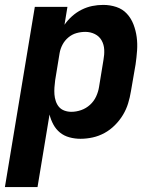

<svg xmlns="http://www.w3.org/2000/svg" viewBox="-31 -558 651 783"><path d="M-11 205 111 -530H244L232 -457Q245 -476 263 -492Q281 -508 302 -518.5Q323 -529 345 -533.5Q367 -538 390 -538Q418 -538 443.5 -529.5Q469 -521 486.5 -502Q504 -483 513.5 -458Q523 -433 526.5 -406.5Q530 -380 528 -352Q526 -324 522 -296L503 -186Q499 -161 491.5 -136.5Q484 -112 470.5 -89.5Q457 -67 437.5 -47.5Q418 -28 395 -15.5Q372 -3 347 2.5Q322 8 297 8Q274 8 252 2Q230 -4 213.5 -17.5Q197 -31 186.5 -50.5Q176 -70 171 -91L122 205ZM260 -102Q280 -102 300 -109Q320 -116 336 -130.5Q352 -145 361 -164.5Q370 -184 373 -204L391 -314Q395 -335 394 -355.5Q393 -376 383.5 -393Q374 -410 356 -419Q338 -428 317 -428Q299 -428 281 -423Q263 -418 248 -405.5Q233 -393 224 -376Q215 -359 212 -341L194 -231Q192 -216 191 -201.5Q190 -187 191 -173Q192 -159 196.5 -145.5Q201 -132 209.5 -122Q218 -112 231.5 -107Q245 -102 260 -102Z"/></svg>

Font: Iosevka Curly XBdExObl
Style: Regular
Weight: 800
Width: 7
Italic angle: -9°
Monospace: yes
Designer: Belleve Invis
Foundry: Belleve Invis
Version: Version 11.1.0; ttfautohint (v1.8.3)